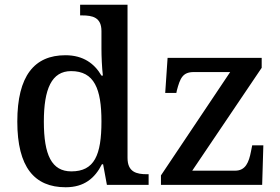

<svg xmlns="http://www.w3.org/2000/svg" viewBox="-20 -780 1180 810"><path d="M257 10C335 10 380 -28 410 -87H415L431 0H607V-45H600C556 -45 518 -54 518 -114V-760H318V-715H326C370 -715 408 -707 408 -649V-574C408 -542 410 -495 414 -461H408C379 -511 332 -547 256 -547C125 -547 53 -460 53 -267C53 -75 125 10 257 10ZM659 0H1086L1091 -167H1044L1039 -142C1030 -95 1016 -60 972 -60H791L1084 -494V-536H687L677 -388H724L726 -398C740 -451 751 -476 798 -476H951L659 -40ZM281 -57C198 -57 165 -126 165 -267C165 -405 198 -480 280 -480C378 -480 408 -405 408 -268C408 -125 378 -57 281 -57Z"/></svg>

Font: Noto Serif Thai Medium
Style: Regular
Weight: 500
Designer: Monotype Design Team
Foundry: Monotype Imaging Inc.
Version: Version 1.901;PS 001.901;hotconv 1.0.88;makeotf.lib2.5.64775